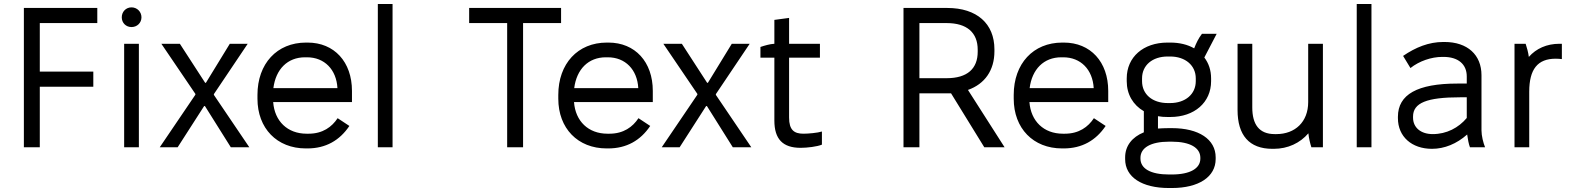

<svg xmlns="http://www.w3.org/2000/svg" viewBox="-20 -740 7900 965"><path d="M100 0H180V-304H449V-380H180V-624H469V-700H100Z M641 -604C669 -604 691 -625 691 -653C691 -681 669 -703 641 -703C613 -703 592 -681 592 -653C592 -625 613 -604 641 -604ZM604 0H678V-520H604Z M783 0H873L1006 -207H1010L1140 0H1233L1055 -263V-267L1225 -520H1135L1015 -324H1011L884 -520H791L962 -268V-264Z M1517 6H1525C1617 6 1687 -34 1736 -107L1677 -146C1648 -102 1602 -68 1531 -68H1521C1425 -68 1360 -131 1353 -227H1749V-283C1749 -429 1660 -526 1526 -526H1518C1372 -526 1274 -420 1274 -263V-244C1274 -95 1372 6 1517 6ZM1354 -297C1366 -392 1425 -452 1513 -452H1523C1611 -452 1671 -390 1676 -297Z M1879 0H1953V-720H1879Z M2529 0H2609V-624H2800V-700H2338V-624H2529Z M3029 6H3037C3129 6 3199 -34 3248 -107L3189 -146C3160 -102 3114 -68 3043 -68H3033C2937 -68 2872 -131 2865 -227H3261V-283C3261 -429 3172 -526 3038 -526H3030C2884 -526 2786 -420 2786 -263V-244C2786 -95 2884 6 3029 6ZM2866 -297C2878 -392 2937 -452 3025 -452H3035C3123 -452 3183 -390 3188 -297Z M3306 0H3396L3529 -207H3533L3663 0H3756L3578 -263V-267L3748 -520H3658L3538 -324H3534L3407 -520H3314L3485 -268V-264Z M4004 3C4037 3 4087 -3 4111 -13V-79C4089 -72 4042 -68 4018 -68C3971 -68 3946 -87 3946 -149V-450H4101V-520H3946V-650L3872 -640V-520C3850 -519 3823 -511 3802 -504V-450H3872V-134C3872 -41 3914 3 4004 3Z M4521 0H4601V-271H4760L4927 0H5029L4845 -288C4930 -318 4978 -387 4978 -482V-492C4978 -621 4890 -700 4741 -700H4521ZM4601 -347V-624H4738C4840 -624 4894 -576 4894 -490V-480C4894 -395 4842 -347 4738 -347Z M5318 6H5326C5418 6 5488 -34 5537 -107L5478 -146C5449 -102 5403 -68 5332 -68H5322C5226 -68 5161 -131 5154 -227H5550V-283C5550 -429 5461 -526 5327 -526H5319C5173 -526 5075 -420 5075 -263V-244C5075 -95 5173 6 5318 6ZM5155 -297C5167 -392 5226 -452 5314 -452H5324C5412 -452 5472 -390 5477 -297Z M5643 -332C5643 -266 5675 -212 5729 -181V-75C5670 -51 5635 -7 5635 51V60C5635 150 5719 205 5855 205H5870C6005 205 6090 149 6090 59V51C6090 -40 6005 -96 5870 -96H5855C5835 -96 5817 -95 5800 -94V-156C5815 -153 5831 -152 5848 -152H5862C5983 -152 6067 -225 6067 -332V-346C6067 -387 6055 -422 6033 -451L6095 -570H6021C6004 -548 5992 -523 5982 -497C5949 -516 5908 -526 5862 -526H5848C5726 -526 5643 -453 5643 -346ZM5720 -346C5720 -412 5772 -456 5849 -456H5861C5938 -456 5990 -411 5990 -346V-332C5990 -267 5938 -222 5861 -222H5849C5772 -222 5720 -266 5720 -332ZM5712 53C5712 3 5763 -28 5856 -28H5869C5962 -28 6013 3 6013 53V57C6013 106 5963 137 5869 137H5856C5762 137 5712 107 5712 57Z M6375 8H6382C6453 8 6514 -21 6556 -70C6558 -47 6565 -18 6571 0H6629V-520H6555V-227C6555 -127 6489 -66 6395 -66H6387C6308 -66 6274 -115 6274 -200V-520H6200V-187C6200 -61 6258 8 6375 8Z M6799 0H6873V-720H6799Z M7177 8C7240 8 7301 -17 7354 -64C7357 -42 7362 -15 7368 0H7444C7435 -22 7426 -57 7426 -85V-362C7426 -464 7356 -529 7240 -529H7234C7161 -529 7095 -502 7032 -459L7069 -398C7113 -433 7174 -454 7229 -454H7235C7309 -454 7352 -417 7352 -356V-320H7304C7104 -320 7006 -265 7006 -153V-146C7006 -53 7076 8 7177 8ZM7181 -66C7122 -66 7082 -98 7082 -149V-154C7082 -223 7151 -251 7319 -251H7352V-147C7311 -98 7251 -66 7181 -66Z M7592 0H7666V-279C7666 -392 7708 -445 7799 -445C7809 -445 7823 -444 7830 -443V-520H7818C7754 -520 7701 -496 7664 -454C7661 -477 7654 -502 7648 -520H7592Z"/></svg>

Font: Fixel Text Regular
Style: Regular
Weight: 400
Width: 4
Designer: AlfaBravo + MacPaw
Foundry: Kyrylo Tkachov, Marchela Mozhyna, Serhii Makarenko, Maria Weinstein, Zakhar Kryvoshyya
Version: Version 1.211